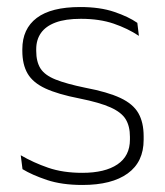

<svg xmlns="http://www.w3.org/2000/svg" viewBox="-20 -516 469 546"><path d="M214.5 10Q156 10 113.5 -4.2Q71 -18.5 44 -35L39 -74.5Q75 -53.5 117 -39Q159 -24.5 214 -24.5Q278.5 -24.5 314 -48.5Q349.5 -72.5 349.5 -119V-127Q349.5 -157 337.5 -176.8Q325.5 -196.5 294.5 -210.5Q263.5 -224.5 206 -236Q144.5 -248 109 -264.5Q73.5 -281 58.5 -306.8Q43.5 -332.5 43.5 -371.5V-376Q43.5 -434 84.5 -465Q125.5 -496 208 -496Q264.5 -496 305 -482.2Q345.5 -468.5 370.5 -451L375 -414Q343.5 -435 303.2 -448.8Q263 -462.5 210 -462.5Q166 -462.5 138 -452Q110 -441.5 96.5 -422.2Q83 -403 83 -376V-371.5Q83 -340.5 95.2 -321.2Q107.5 -302 138.2 -289.8Q169 -277.5 222.5 -266.5Q286 -254.5 322.2 -237.5Q358.5 -220.5 373.5 -194.2Q388.5 -168 388.5 -128.5V-118.5Q388.5 -55.5 343.2 -22.8Q298 10 214.5 10Z"/></svg>

Font: Anek Odia Medium ExtraLight
Style: Regular
Weight: 250
Version: Version 1.003